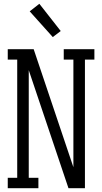

<svg xmlns="http://www.w3.org/2000/svg" viewBox="-20 -995 540 1015"><path d="M21 0V-55H71V-680H21V-735H158L368 -111V-680H317V-735H479V-680H429V0H342L132 -624V-55H183V0ZM259 -799 137 -935 188 -975 301 -831Z"/></svg>

Font: Iosevka Curly Slab Light
Style: Regular
Weight: 300
Monospace: yes
Designer: Belleve Invis
Foundry: Belleve Invis
Version: Version 22.1.2; ttfautohint (v1.8.4)